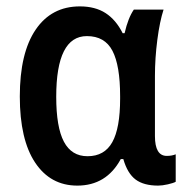

<svg xmlns="http://www.w3.org/2000/svg" viewBox="-20 -571 584 601"><path d="M42 -269Q42 -405 91.5 -478Q141 -551 230 -551Q278 -551 310.5 -530Q343 -509 364 -467H370Q381 -515 399 -541H492Q480 -504 472.5 -446.5Q465 -389 465 -333V-145Q465 -83 502 -83Q518 -83 530 -88V-2Q523 2 505.5 6Q488 10 475 10Q430 10 404.5 -9Q379 -28 366 -73H358Q313 10 222 10Q138 10 90 -62Q42 -134 42 -269ZM356 -262V-270Q356 -366 332 -412Q308 -458 252 -458Q156 -458 156 -268Q156 -173 180 -127.5Q204 -82 254 -82Q307 -82 331.5 -126Q356 -170 356 -262Z"/></svg>

Font: Noto Sans Display Medium Narrow
Style: Regular
Weight: 500
Width: 4
Designer: Monotype Design team
Foundry: Monotype Imaging Inc.
Version: Version 1.000